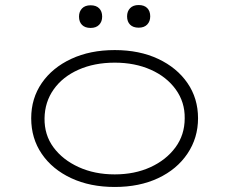

<svg xmlns="http://www.w3.org/2000/svg" viewBox="-20 -733 911 763"><path d="M436 10Q338 10 263 -25Q188 -60 146 -121.5Q104 -183 104 -263Q104 -342 146 -403Q188 -464 263 -499Q338 -534 436 -534Q534 -534 608.5 -499Q683 -464 725 -403Q767 -342 767 -263Q767 -185 725 -122.5Q683 -60 608.5 -25Q534 10 436 10ZM436 -40Q515 -40 577.5 -68.5Q640 -97 677 -147Q714 -197 714 -263Q715 -327 678.5 -377.5Q642 -428 579 -456Q516 -484 436 -484Q355 -484 292 -456Q229 -428 193.5 -378Q158 -328 157 -263Q156 -197 192.5 -147.5Q229 -98 292.5 -69Q356 -40 436 -40ZM531 -623Q509 -623 497 -635Q485 -647 485 -668Q485 -688 497 -700.5Q509 -713 531 -713Q553 -713 565 -701Q577 -689 577 -668Q577 -648 565 -635.5Q553 -623 531 -623ZM340 -622Q318 -622 306 -634Q294 -646 294 -667Q294 -687 306 -699.5Q318 -712 340 -712Q362 -712 374 -700Q386 -688 386 -667Q386 -647 374 -634.5Q362 -622 340 -622Z"/></svg>

Font: Lexend Tera ExtraLight
Style: Regular
Weight: 250
Designer: Bonnie Shaver-Troup, Thomas Jockin
Foundry: Lexend
Version: Version 1.007